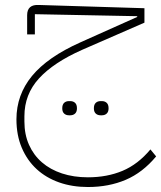

<svg xmlns="http://www.w3.org/2000/svg" viewBox="-20 -447 647 771"><path d="M333 304Q270 304 217.5 285.5Q165 267 127 232Q89 197 67.5 146.5Q46 96 46 32Q46 -66 108.5 -142Q171 -218 303 -277L531 -379V-382L120 -390V-309H89V-386Q89 -430 137 -427L560 -414V-356L310 -247Q195 -196 136.5 -132Q78 -68 78 20V41Q78 93 96.5 134.5Q115 176 148.5 205Q182 234 229 249.5Q276 265 333 265Q410 265 472 239Q534 213 584 153L607 181Q553 246 485 275Q417 304 333 304ZM384 16Q372 16 364.5 9Q357 2 357 -12Q357 -27 364.5 -34Q372 -41 384 -41H389Q401 -41 408.5 -34Q416 -27 416 -12Q416 2 408.5 9Q401 16 389 16ZM257 16Q245 16 237.5 9Q230 2 230 -12Q230 -27 237.5 -34Q245 -41 257 -41H262Q274 -41 281.5 -34Q289 -27 289 -12Q289 2 281.5 9Q274 16 262 16Z"/></svg>

Font: IBM Plex Sans Arabic ExtLt
Style: Regular
Weight: 200
Designer: Mike Abbink, Paul van der Laan, Pieter van Rosmalen, Wael Morcos, Khajak Apelian
Foundry: Bold Monday
Version: Version 1.2